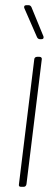

<svg xmlns="http://www.w3.org/2000/svg" viewBox="-20 -720 211 740"><path d="M53 -10 112 -491Q112 -495 115 -498Q118 -501 123 -501H132Q137 -501 139.5 -498Q142 -495 141 -491L82 -10Q80 0 71 0H61Q51 0 53 -10ZM148 -576Q148 -569 140 -569H134Q127 -569 123 -576L74 -688Q73 -690 73 -693Q73 -700 82 -700H90Q97 -700 101 -693L147 -581Q148 -579 148 -576Z"/></svg>

Font: Barlow Semi Condensed Thin
Style: Italic
Weight: 250
Width: 4
Italic angle: -7°
Designer: Jeremy Tribby
Foundry: Tribby Type
Version: Version 1.408